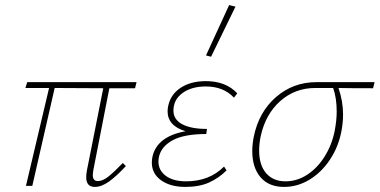

<svg xmlns="http://www.w3.org/2000/svg" viewBox="-20 -731 1493 755"><path d="M347 -62Q345 -48 345 -42Q345 -19 365 -19Q384 -19 406 -36.5Q428 -54 463 -90L475 -78Q438 -38 408.5 -17Q379 4 353 4Q319 4 319 -34Q319 -46 322 -62L386 -384L195 -385L107 0H82L173 -385H80L87 -408H517L511 -384H410Z M810 -508 790 -513 881 -711 906 -705ZM913 -364 900 -347Q859 -391 789 -391Q733 -391 697.5 -365Q662 -339 662 -296Q662 -261 696.5 -242.5Q731 -224 794 -224L791 -204Q704 -204 659 -179.5Q614 -155 605 -114Q603 -102 603 -96Q603 -61 632 -39.5Q661 -18 712 -18Q803 -18 861 -76L871 -61Q841 -31 802.5 -13.5Q764 4 709 4Q650 4 613.5 -22Q577 -48 577 -92Q577 -104 580 -117Q599 -195 710 -215Q675 -225 657 -245Q639 -265 639 -293Q639 -305 642 -317Q652 -361 691.5 -386.5Q731 -412 790 -412Q868 -412 913 -364Z M1447 -384Q1354 -384 1311 -385Q1329 -333 1329 -281Q1329 -247 1322 -212Q1310 -152 1277 -102.5Q1244 -53 1197 -24.5Q1150 4 1097 4Q1037 4 1004.5 -34Q972 -72 972 -137Q972 -164 978 -194Q998 -291 1065.5 -349.5Q1133 -408 1225 -408H1453ZM1304 -292Q1304 -346 1290 -385H1220Q1140 -385 1082 -333.5Q1024 -282 1005 -195Q999 -165 999 -139Q999 -82 1026.5 -50Q1054 -18 1103 -18Q1148 -18 1188 -44Q1228 -70 1256.5 -115.5Q1285 -161 1296 -216Q1304 -258 1304 -292Z"/></svg>

Font: Ysabeau Infant Extralight
Style: Italic
Weight: 200
Italic angle: -12°
Designer: Christian Thalmann (Catharsis Fonts)
Version: Version 0.003